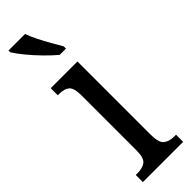

<svg xmlns="http://www.w3.org/2000/svg" viewBox="-261 -774 782 782"><g transform="rotate(-45 130.0 -383.0)"><path d="M17 0V-41H27Q56 -41 73 -53.5Q90 -66 90 -110V-425Q90 -469 75 -482Q60 -495 32 -495H22V-536H176V-115Q176 -68 193 -54.5Q210 -41 239 -41H249V0ZM144 -606Q122 -624 94 -652.5Q66 -681 42.5 -710Q19 -739 9 -756V-766H104Q112 -744 125.5 -717Q139 -690 154 -664Q169 -638 180 -619V-606Z"/></g></svg>

Font: Noto Serif Ethiopic ExtraCondensed
Style: Regular
Weight: 400
Width: 2
Designer: Monotype Design Team
Foundry: Monotype Imaging Inc.
Version: Version 2.102; ttfautohint (v1.8.4.7-5d5b)